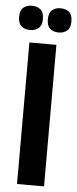

<svg xmlns="http://www.w3.org/2000/svg" viewBox="-69 -862 359 892"><g transform="rotate(5 110.0 -415.5)"><path d="M46 0V-660H172V0ZM177 -718Q153 -718 137.5 -731Q122 -744 122 -775Q122 -805 137.5 -818Q153 -831 176 -831Q201 -831 216.5 -818Q232 -805 232 -774Q232 -744 216.5 -731Q201 -718 177 -718ZM43 -718Q19 -718 3.5 -731Q-12 -744 -12 -775Q-12 -805 3.5 -818Q19 -831 43 -831Q68 -831 83.5 -818Q99 -805 99 -774Q99 -744 83.5 -731Q68 -718 43 -718Z"/></g></svg>

Font: Bricolage Grotesque 72pt SemiCondensed SemiBold
Style: Regular
Weight: 600
Width: 4
Designer: Mathieu Triay
Foundry: Atelier Triay
Version: Version 1.001;gftools[0.9.33.dev8+g029e19f]